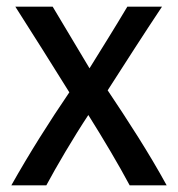

<svg xmlns="http://www.w3.org/2000/svg" viewBox="-20 -552 534 576"><path d="M480 4H369C336 -58 289 -137 245 -207C200 -139 149 -52 119 4H14C68 -92 128 -187 188 -275C135 -360 81 -446 26 -532H138L251 -343H246C285 -406 324 -468 362 -532H466C410 -448 357 -365 303 -281C362 -193 427 -93 480 4Z"/></svg>

Font: Repo Medium
Style: Regular
Weight: 500
Designer: Stefan Peev
Foundry: Context Ltd
Version: Version 1.502